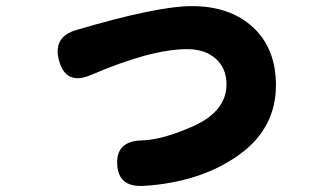

<svg xmlns="http://www.w3.org/2000/svg" viewBox="-20 -561 1040 629"><path d="M451 48Q367 53 364 -23Q360 -99 445 -101Q513 -103 614 -148Q722 -197 722 -285Q722 -337 687 -368.5Q652 -400 593 -400Q475 -400 277 -315Q197 -281 174 -360Q151 -440 231 -463Q496 -541 608 -541Q734 -541 809 -471.5Q884 -402 884 -282Q884 -144 769 -58Q642 36 451 48Z"/></svg>

Font: Resource Han Rounded TW Heavy
Style: Regular
Weight: 900
Designer: Cyano Hao (round all glyphs); Ryoko NISHIZUKA 西塚涼子 (kana, bopomofo & ideographs); Paul D. Hunt (Latin, Greek & Cyrillic)
Foundry: Cyano Hao
Version: 0.990